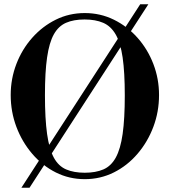

<svg xmlns="http://www.w3.org/2000/svg" viewBox="-20 -824 793 897"><path d="M376 13Q303 13 240.5 -18.5Q178 -50 130.5 -105.5Q83 -161 56.5 -231.5Q30 -302 30 -380Q30 -456 56.5 -525Q83 -594 130.5 -647.5Q178 -701 240.5 -732Q303 -763 376 -763Q449 -763 512 -732Q575 -701 622.5 -647.5Q670 -594 696.5 -525Q723 -456 723 -380Q723 -302 696.5 -231.5Q670 -161 622.5 -105.5Q575 -50 512 -18.5Q449 13 376 13ZM80 53 635 -804H673L118 53ZM376 -17Q427 -17 463 -32.5Q499 -48 521 -88Q543 -128 553 -198.5Q563 -269 563 -378Q563 -486 553 -555Q543 -624 520.5 -663Q498 -702 462 -717.5Q426 -733 375 -733Q324 -733 288.5 -717.5Q253 -702 231.5 -663.5Q210 -625 200 -556Q190 -487 190 -380Q190 -269 200 -198Q210 -127 231.5 -87.5Q253 -48 289 -32.5Q325 -17 376 -17Z"/></svg>

Font: Libre Bodoni
Style: Regular
Weight: 400
Designer: Pablo Impallari, Rodrigo Fuenzalida
Foundry: Impallari Type
Version: Version 2.005;gftools[0.9.23]